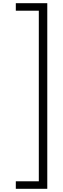

<svg xmlns="http://www.w3.org/2000/svg" viewBox="-20 -813 396 1202"><path d="M79 322V369H276V-793H79V-746H223V322Z"/></svg>

Font: Noto Sans Kannada ExtraCondensed Light
Style: Regular
Weight: 300
Width: 2
Designer: Jelle Bosma - Monotype Design Team
Foundry: Monotype Imaging Inc.
Version: Version 2.005